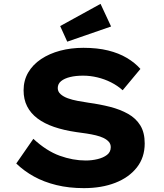

<svg xmlns="http://www.w3.org/2000/svg" viewBox="-20 -963 849 993"><path d="M414 10Q336.1 10 271.7 -5.9Q207.2 -21.7 155.9 -50Q104.6 -78.3 64.1 -117.4L152.5 -245Q220.3 -182.3 288.7 -157.6Q357.1 -132.9 423.6 -132.9Q454.7 -132.9 484.3 -140Q513.9 -147 533.4 -161.9Q552.8 -176.8 552.8 -201.8Q552.8 -218 542.9 -229.4Q533 -240.8 515.9 -249.2Q498.9 -257.5 476.4 -262.9Q453.9 -268.4 427.9 -272.4Q401.9 -276.5 374.4 -279.9Q309.9 -289.3 259.3 -306.7Q208.8 -324.1 173.5 -350.7Q138.3 -377.4 120.2 -413.3Q102 -449.2 102 -495.9Q102 -547.1 125.9 -588.1Q149.8 -629 192.6 -657.5Q235.5 -686 291.4 -700.9Q347.3 -715.7 411.3 -715.7Q483.5 -715.7 538.9 -702Q594.4 -688.3 636.2 -663.4Q678.1 -638.5 706.2 -606.5L614.4 -496.2Q588.1 -520 554.4 -537Q520.7 -554 483.8 -562.8Q446.9 -571.7 410 -571.7Q371.2 -571.7 342.2 -564.5Q313.1 -557.4 295.9 -543.4Q278.7 -529.4 278.7 -507.4Q278.7 -489.1 293.3 -476.1Q307.8 -463 331.1 -454.6Q354.3 -446.2 382.6 -441Q410.9 -435.7 438.8 -431.6Q496.8 -423.7 549.3 -410.4Q601.8 -397 642.4 -374.1Q683 -351.3 705.7 -314.4Q728.4 -277.5 728.4 -221.2Q728.4 -148.4 687.6 -96.7Q646.8 -45 576.2 -17.5Q505.6 10 414 10ZM327.8 -747.5 291.2 -828.2 500 -943 554.5 -826Z"/></svg>

Font: Lexend Giga
Style: Regular
Weight: 400
Designer: Bonnie Shaver-Troup, Thomas Jockin
Foundry: Lexend
Version: Version 1.007